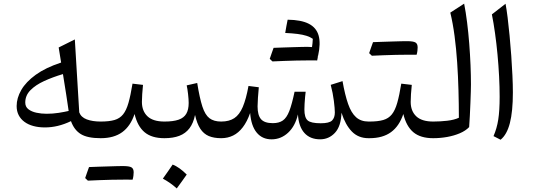

<svg xmlns="http://www.w3.org/2000/svg" viewBox="-20 -773 2985 1074"><path d="M332.1 -358.6Q342.8 -292.4 350.1 -245.7Q357.5 -199.1 364 -152.4Q341.3 -147 308.5 -141.8Q275.7 -136.6 240.5 -136.6Q211.6 -136.6 184.1 -142.4Q156.6 -148.3 138.9 -161.9Q121.3 -175.5 121.3 -199.4Q121.3 -238.9 150.1 -268.3Q178.9 -297.7 227 -319.7Q275.1 -341.7 332.1 -358.6ZM321.9 -423.1Q234.9 -394.5 179.9 -354.7Q124.9 -314.8 99 -269.6Q73.1 -224.4 73.1 -179.8Q73.1 -151 84.5 -128.9Q95.9 -106.7 116.9 -91.3Q137.8 -75.9 166.8 -68.1Q195.8 -60.2 231 -60.2Q267.2 -60.2 303.2 -68.8Q339.3 -77.4 377 -95.4Q394.9 -45.8 432.1 -22.9Q469.4 0 543 0H543.5V-93.1H543Q497.4 -93.1 465.4 -105.1Q433.3 -117.2 423.3 -144.4L398.6 -552.4L308.2 -507.4Z M671 231.8Q686.4 231.8 696.3 231.8Q706.2 231.9 712.2 231.9Q718.2 231.9 721.8 231.9Q724.9 221.6 726.3 210.4Q727.7 199.1 727.7 190.8Q727.7 170.6 715.4 163.2Q703.1 155.9 667.6 155.9Q632.2 166.5 596.8 177.8Q561.4 189 526.3 200.3Q491.2 211.5 456.4 223Q460.4 226.6 464.1 230.3Q467.9 234 471.6 237.5Q503.1 236 537.5 234.6Q571.9 233.2 606 232.5Q640.1 231.8 671 231.8ZM471.6 237.5Q504.5 224.2 537.2 210.9Q569.8 197.7 602.5 183.7Q635.1 169.8 667.6 155.9Q657.5 155.9 637 156.3Q616.5 156.7 589.8 157.7Q563.2 158.6 534.1 159.4Q505 160.2 478 161.5Q472.5 176.6 467.2 191.7Q461.9 206.9 456.4 223Q460.4 226.6 464.1 230.3Q467.9 234 471.6 237.5ZM543.5 0Q617.4 0 663.7 -33.7Q709.9 -67.3 732.7 -135.3Q749.3 -66.2 789.1 -33.1Q828.9 0 899.6 0H900.1V-93.1H899.6Q835.7 -93.1 804.8 -122.6Q773.8 -152.2 773.8 -202.9Q773.8 -222.2 775.5 -246.3Q777.1 -270.4 779.9 -298.2L721.2 -305.1Q710.5 -239.1 698.6 -197.5Q686.7 -155.8 668.4 -133.1Q650.1 -110.4 620.3 -101.7Q590.4 -93.1 543.5 -93.1Q535.4 -93.1 531.4 -85.4Q527.3 -77.7 527.3 -60.6V-32.5Q527.3 -15.4 531.4 -7.7Q535.4 0 543.5 0Z M899.9 0Q948.5 0 983.2 -13.3Q1018 -26.6 1039.8 -55.3Q1061.6 -83.9 1071 -130Q1081.8 -81.3 1100.4 -52.8Q1119.1 -24.3 1147.7 -12.1Q1176.4 0 1217 0H1217.4V-93.1H1217Q1176.2 -93.1 1151.7 -111.7Q1127.3 -130.2 1112 -177.2Q1096.7 -224.3 1083.1 -308.8L1024.3 -295.5Q1028.6 -276.8 1032 -246.6Q1035.4 -216.4 1035.4 -197Q1035.4 -159.7 1022.1 -136.8Q1008.8 -113.9 979.1 -103.5Q949.4 -93.1 899.9 -93.1Q891.8 -93.1 887.8 -85.4Q883.8 -77.7 883.8 -60.6V-32.5Q883.8 -15.4 887.8 -7.7Q891.8 0 899.9 0ZM945.8 147.5Q932 167.9 918.6 187.2Q905.2 206.5 891 226.2Q911.9 237.5 931.6 251.3Q951.3 265.1 968.7 281.1Q983.3 261.3 997.2 241.9Q1011 222.5 1024.5 203.4Q1003.3 182.3 983.8 168.5Q964.3 154.7 945.8 147.5Z M1770.9 6.3Q1819.7 6.3 1853.7 -30.2Q1887.8 -66.8 1890.2 -142.6Q1911.8 -74.8 1948.1 -37.4Q1984.4 0 2041.3 0H2047V-93.1H2041.7Q1998.7 -93.1 1971.7 -117.4Q1944.7 -141.6 1927.2 -191.7Q1909.7 -241.9 1896 -319.2L1830 -298.4Q1842.2 -251.9 1847.6 -208.5Q1853 -165 1853 -144Q1853 -114.6 1837.5 -99Q1821.9 -83.5 1774.1 -83.5Q1719.3 -83.5 1701 -99.4Q1682.7 -115.4 1682.7 -160.8Q1682.7 -173.9 1683.8 -193Q1685 -212 1686.6 -230.3Q1688.3 -248.7 1689.8 -259.7H1627.7Q1613 -189.9 1598.3 -151.8Q1583.5 -113.8 1562.1 -99Q1540.8 -84.1 1505.9 -84.1Q1459.6 -84.1 1440.2 -106.2Q1420.8 -128.3 1420.8 -177.8Q1420.8 -195.1 1422.9 -226.7Q1425 -258.3 1427.7 -284.9L1370 -292.2Q1356.7 -218.8 1338.1 -175Q1319.5 -131.2 1290.7 -112.1Q1262 -93.1 1217.3 -93.1Q1209.2 -93.1 1205.2 -85.4Q1201.2 -77.7 1201.2 -60.6V-32.5Q1201.2 -15.4 1205.2 -7.7Q1209.2 0 1217.3 0Q1254 0 1284.2 -15Q1314.4 -29.9 1338.2 -61.2Q1362.1 -92.4 1379.2 -140.9Q1384.8 -69 1415.9 -31.3Q1446.9 6.4 1499.2 6.4Q1551.5 6.4 1591.5 -30.6Q1631.4 -67.6 1646.6 -133.1Q1650.7 -64.9 1682.7 -29.3Q1714.7 6.3 1770.9 6.3ZM1725 -507.5Q1734 -494.7 1742.1 -483.7Q1750.2 -472.7 1759.3 -461Q1774.7 -529.9 1762.3 -574.2Q1749.8 -618.4 1707.2 -640.1Q1664.6 -661.9 1589 -662.8Q1585.3 -644.9 1582 -626.9Q1578.8 -609 1575.4 -588.7Q1615.6 -586.8 1644.8 -583Q1673.9 -579.2 1694.5 -572.7Q1715.1 -566.2 1729.7 -555.9Q1729.3 -543.5 1728.1 -531.7Q1726.8 -519.9 1725 -507.5ZM1504 -429.4Q1536.9 -442.6 1569.5 -455.9Q1602.2 -469.2 1634.8 -483.1Q1667.5 -497.1 1700 -510.9Q1689.9 -510.9 1669.4 -510.5Q1648.8 -510.1 1622.2 -509.2Q1595.6 -508.2 1566.5 -507.4Q1537.4 -506.6 1510.4 -505.4Q1504.9 -490.2 1499.6 -475.1Q1494.3 -460 1488.8 -443.8Q1492.8 -440.2 1496.5 -436.5Q1500.2 -432.9 1504 -429.4ZM1703.4 -435.1Q1718.8 -435.1 1728.7 -435Q1738.6 -435 1744.6 -435Q1750.6 -435 1754.2 -434.9Q1756.1 -441.8 1757.2 -450.2Q1758.4 -458.7 1759 -467.5Q1759.7 -476.4 1759.7 -483.4Q1759.7 -499.8 1747.6 -505.4Q1735.5 -510.9 1700 -510.9Q1664.6 -500.3 1629.2 -489.1Q1593.8 -477.8 1558.7 -466.6Q1523.6 -455.3 1488.8 -443.8Q1492.8 -440.2 1496.5 -436.5Q1500.2 -432.9 1504 -429.4Q1535.5 -430.8 1569.9 -432.2Q1604.2 -433.6 1638.3 -434.3Q1672.4 -435.1 1703.4 -435.1Z M2259.5 -466.9Q2275 -466.9 2284.9 -466.8Q2294.8 -466.8 2300.7 -466.8Q2306.7 -466.8 2310.4 -466.7Q2313.5 -477.1 2314.9 -488.3Q2316.2 -499.5 2316.2 -507.9Q2316.2 -528.1 2304 -535.4Q2291.7 -542.7 2256.1 -542.7Q2220.7 -532.1 2185.3 -520.9Q2149.9 -509.6 2114.8 -498.4Q2079.8 -487.1 2044.9 -475.7Q2048.9 -472 2052.7 -468.3Q2056.4 -464.7 2060.1 -461.2Q2091.6 -462.6 2126 -464Q2160.4 -465.4 2194.5 -466.1Q2228.6 -466.9 2259.5 -466.9ZM2060.1 -461.2Q2093 -474.4 2125.7 -487.7Q2158.4 -501 2191 -514.9Q2223.6 -528.9 2256.1 -542.7Q2246 -542.7 2225.5 -542.3Q2205 -541.9 2178.4 -541Q2151.8 -540 2122.6 -539.2Q2093.5 -538.4 2066.6 -537.2Q2061 -522.1 2055.7 -506.9Q2050.5 -491.8 2044.9 -475.7Q2048.9 -472 2052.7 -468.3Q2056.4 -464.7 2060.1 -461.2ZM2046.9 0Q2120.8 0 2167.1 -33.7Q2213.3 -67.3 2236.1 -135.3Q2252.8 -66.2 2292.5 -33.1Q2332.3 0 2403 0H2403.5V-93.1H2403Q2339.1 -93.1 2308.2 -122.6Q2277.3 -152.2 2277.3 -202.9Q2277.3 -222.2 2278.9 -246.3Q2280.5 -270.4 2283.4 -298.2L2224.6 -305.1Q2213.9 -239.1 2202 -197.5Q2190.1 -155.8 2171.8 -133.1Q2153.6 -110.4 2123.7 -101.7Q2093.8 -93.1 2046.9 -93.1Q2038.8 -93.1 2034.8 -85.4Q2030.8 -77.7 2030.8 -60.6V-32.5Q2030.8 -15.4 2034.8 -7.7Q2038.8 0 2046.9 0Z M2576.3 -752.6 2498.9 -702.4Q2513.3 -643 2522.7 -571.8Q2532.1 -500.7 2537.3 -423.2Q2542.5 -345.7 2544.6 -267.2Q2546.8 -188.7 2546.8 -114.3Q2520.5 -102.1 2481.7 -97.6Q2442.9 -93.1 2403.3 -93.1Q2395.3 -93.1 2391.2 -85.4Q2387.2 -77.7 2387.2 -60.6V-32.5Q2387.2 -15.4 2391.2 -7.7Q2395.3 0 2403.3 0Q2443 0 2481.4 -6.9Q2519.7 -13.8 2552 -27.5Q2584.3 -41.2 2604.3 -62.1Q2606.4 -90.3 2608.2 -125.8Q2609.9 -161.4 2611.4 -196.9Q2612.9 -232.4 2613.6 -260.1Q2614.4 -287.8 2614.4 -300.2Q2614.4 -351 2612 -409.5Q2609.5 -468 2604.8 -528.8Q2600.1 -589.5 2592.9 -646.9Q2585.8 -704.3 2576.3 -752.6Z M2807.9 -752 2731.5 -692.5Q2741 -645.3 2749 -587.8Q2757.1 -530.3 2762.9 -468.5Q2768.7 -406.7 2771.8 -346.2Q2774.9 -285.7 2774.9 -231.8Q2774.9 -153.9 2767.1 -104.2Q2759.4 -54.5 2740.6 -11.6L2780.1 8.6Q2815.3 -19.4 2832.1 -84.4Q2848.9 -149.3 2848.9 -255.9Q2848.9 -297.6 2846.4 -350.7Q2844 -403.9 2839.9 -461.3Q2835.9 -518.8 2830.5 -573.8Q2825.2 -628.7 2819.5 -675.2Q2813.7 -721.6 2807.9 -752Z"/></svg>

Font: Pinar FD VF
Style: Regular
Weight: 300
Designer: Amin Abedi
Version: Version 2.000